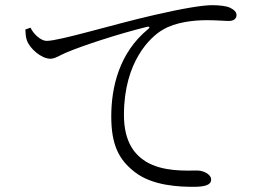

<svg xmlns="http://www.w3.org/2000/svg" viewBox="-20 -725 1040 742"><path d="M78 -611C79 -596 79 -582 84 -569C95 -537 140 -498 175 -498C194 -498 214 -513 234 -521C294 -547 437 -594 547 -621C559 -624 560 -618 553 -613C440 -521 410 -387 410 -275C410 -164 440 -107 501 -60C570 -6 676 -3 729 -3C774 -3 796 -11 796 -31C796 -52 765 -66 743 -66C700 -66 610 -60 543 -101C502 -127 459 -174 459 -281C459 -488 562 -583 609 -610C659 -640 730 -647 779 -647C818 -647 847 -644 865 -644C884 -644 894 -654 894 -666C894 -677 888 -686 867 -696C854 -702 825 -705 800 -705C765 -705 693 -694 576 -667C414 -630 211 -567 160 -567C139 -567 110 -592 98 -618Z"/></svg>

Font: Noto Serif CJK JP Light
Style: Regular
Weight: 300
Designer: Ryoko NISHIZUKA 西塚涼子 (kana & ideographs); Frank Grießhammer (Latin, Greek & Cyrillic); Wenlong ZHANG 张文龙 (bopomofo); San
Foundry: Adobe Systems Incorporated
Version: Version 1.001;PS 1.001;hotconv 16.6.54;makeotf.lib2.5.65590